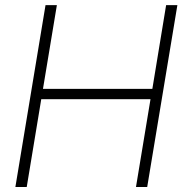

<svg xmlns="http://www.w3.org/2000/svg" viewBox="-20 -748 737 768"><path d="M41.5 0 162.1 -727.5H207.5L151.9 -392.6H589.4L644.5 -727.5H689.5L568.8 0H523.9L582 -351.1H145L86.9 0Z"/></svg>

Font: Inter 28pt ExtraLight
Style: Italic
Weight: 250
Italic angle: -9.3988°
Designer: Rasmus Andersson
Foundry: rsms
Version: Version 4.001;git-66647c0bb